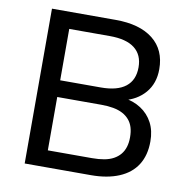

<svg xmlns="http://www.w3.org/2000/svg" viewBox="-79 -783 849 861"><g transform="rotate(10 345.5 -352.5)"><path d="M89 0V-705H379Q489 -705 549.5 -657Q610 -609 610 -521Q610 -456 573 -413Q536 -370 474 -356V-367Q520 -361 554.5 -338.5Q589 -316 608 -280Q627 -244 627 -195Q627 -132 599.5 -88.5Q572 -45 518.5 -22.5Q465 0 391 0ZM181 -76H382Q413 -76 437.5 -80.5Q462 -85 480 -95Q498 -105 510 -119.5Q522 -134 528 -153.5Q534 -173 534 -197Q534 -223 528 -242.5Q522 -262 509.5 -276.5Q497 -291 479 -300.5Q461 -310 436.5 -314.5Q412 -319 382 -319H181ZM181 -395H366Q441 -395 479 -425Q517 -455 517 -513Q517 -570 479 -599.5Q441 -629 366 -629H181Z"/></g></svg>

Font: Nunito Sans 12pt ExtraLight 11pt Medium
Style: Regular
Weight: 500
Version: Version 3.101;gftools[0.9.27]